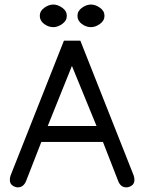

<svg xmlns="http://www.w3.org/2000/svg" viewBox="-20 -810 663 846"><path d="M58.6 15.6Q47.9 15.6 35.6 7.8Q23.4 0 23.4 -17.6Q23.4 -27.3 26.4 -36.1L261.7 -630.9H334L569.3 -36.1Q572.3 -27.3 572.3 -17.6Q572.3 0 560.1 7.8Q547.9 15.6 537.1 15.6Q511.7 15.6 501 -11.7L433.6 -184.6H162.1L94.7 -11.7Q83 15.6 58.6 15.6ZM190.4 -254.9H405.3L296.9 -519.5ZM214.8 -690.4Q193.4 -690.4 174.3 -704.6Q155.3 -718.8 155.3 -740.2Q155.3 -761.7 175.3 -775.9Q195.3 -790 214.8 -790Q234.4 -790 254.4 -775.9Q274.4 -761.7 274.4 -740.2Q274.4 -718.8 254.4 -704.6Q234.4 -690.4 214.8 -690.4ZM380.9 -690.4Q359.4 -690.4 340.3 -704.6Q321.3 -718.8 321.3 -740.2Q321.3 -761.7 341.3 -775.9Q361.3 -790 380.9 -790Q400.4 -790 420.4 -775.9Q440.4 -761.7 440.4 -740.2Q440.4 -718.8 420.4 -704.6Q400.4 -690.4 380.9 -690.4Z"/></svg>

Font: Jura
Style: DemiBold
Weight: 600
Version: Version 2.4